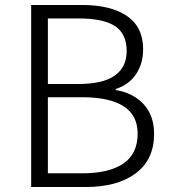

<svg xmlns="http://www.w3.org/2000/svg" viewBox="-20 -750 685 770"><path d="M554 -552Q554 -495 525.5 -452.5Q497 -410 444 -393V-389Q515 -377 556.5 -331.5Q598 -286 598 -213Q598 -110 524.5 -55Q451 0 324 0H105V-730H310Q424 -730 489 -686Q554 -642 554 -552ZM488 -545Q488 -615 441 -645.5Q394 -676 296 -676H172V-413H291Q393 -413 440.5 -447Q488 -481 488 -545ZM532 -214Q532 -288 475.5 -324Q419 -360 311 -360H172V-55H311Q417 -55 474.5 -94Q532 -133 532 -214Z"/></svg>

Font: 寒蝉端黑体 Light
Style: Regular
Weight: 300
Designer: ChillDuanSans {Warren2060}; 
Source Han Sans {Ryoko NISHIZUKA 西塚涼子 (kana, bopomofo & ideographs); Paul D. Hunt (Latin, G
Foundry: ChillType&Adobe
Version: Version 1.300;Glyphs 3.3 (3306)